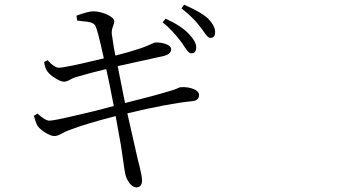

<svg xmlns="http://www.w3.org/2000/svg" viewBox="-20 -769 1540 818"><path d="M559.6 29.3Q545.9 29.3 532.2 11.7Q519.5 -4.9 514.6 -24.4Q511.7 -33.2 504.9 -84Q499 -127.9 495.1 -150.4Q482.4 -222.7 472.7 -274.4Q346.7 -242.2 275.4 -214.8Q260.7 -210 242.7 -199.7Q224.6 -189.5 212.9 -189.5Q199.2 -188.5 176.3 -202.1Q153.3 -215.8 141.6 -230.5Q134.8 -238.3 126 -270.5Q125 -273.4 124 -275.4L139.6 -285.2Q172.9 -254.9 190.4 -254.9Q209 -254.9 303.7 -277.3Q386.7 -295.9 464.8 -317.4Q441.4 -438.5 432.6 -474.6Q377 -461.9 299.8 -439.5Q289.1 -435.5 275.9 -428.2Q262.7 -420.9 252.9 -420.9Q239.3 -420.9 215.8 -435.5Q192.4 -450.2 182.6 -463.9Q171.9 -476.6 168 -504.9L183.6 -512.7Q184.6 -511.7 186.5 -508.8Q211.9 -480.5 231.4 -480.5Q257.8 -480.5 422.9 -520.5L421.9 -522.5Q396.5 -639.6 386.7 -658.2Q381.8 -668.9 365.2 -673.8Q355.5 -676.8 330.1 -678.7Q315.4 -680.7 308.6 -681.6L305.7 -702.1Q355.5 -720.7 377 -720.7Q406.2 -720.7 436 -707Q465.8 -693.4 466.8 -678.7Q466.8 -670.9 461.9 -658.2Q455.1 -641.6 456.1 -625Q459 -603.5 465.8 -562.5Q469.7 -543 471.7 -532.2Q523.4 -544.9 580.1 -563.5Q602.5 -571.3 626 -582Q637.7 -587.9 640.6 -587.9Q665 -588.9 684.6 -582Q709 -574.2 709 -558.6Q709 -537.1 672.9 -529.3Q666 -527.3 650.4 -524.4Q528.3 -498 481.4 -487.3Q502.9 -379.9 512.7 -330.1Q635.7 -360.4 711.9 -383.8Q725.6 -387.7 738.3 -393.6Q746.1 -397.5 750 -397.5Q781.2 -399.4 804.7 -389.6Q828.1 -379.9 828.1 -364.3Q828.1 -340.8 798.8 -337.9Q697.3 -328.1 522.5 -286.1Q557.6 -128.9 567.4 -87.9Q570.3 -76.2 575.2 -57.6Q585 -17.6 585 0Q585 29.3 559.6 29.3ZM793 -542Q782.2 -543 763.7 -573.2Q756.8 -583 753.9 -587.9Q712.9 -642.6 672.9 -673.8L685.5 -689.5Q753.9 -658.2 786.1 -623Q817.4 -589.8 815.9 -564.9Q814.5 -540 793 -542ZM875 -607.4Q865.2 -608.4 849.6 -631.8Q839.8 -646.5 833 -654.3Q804.7 -693.4 752.9 -733.4L764.6 -749Q835.9 -717.8 866.2 -690.4Q897.5 -657.2 896.5 -630.9Q896.5 -607.4 875 -607.4Z"/></svg>

Font: Bpmf GenRyu Min R
Style: R
Weight: 400
Foundry: But Ko
Version: Version 1.320